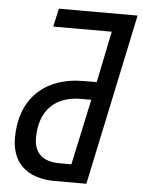

<svg xmlns="http://www.w3.org/2000/svg" viewBox="-52 -756 593 797"><g transform="rotate(5 244.5 -357.0)"><path d="M208 0H338L489 -714H161L144 -638H388L344 -424H292C122 -424 26 -322 26 -165C26 -66 83 0 208 0ZM220 -75C152 -75 113 -106 113 -172C113 -285 177 -349 285 -349H328L269 -75Z"/></g></svg>

Font: Noto Sans Display SemiCondensed
Style: Italic
Weight: 400
Width: 4
Italic angle: -12°
Designer: Monotype Design Team
Foundry: Monotype Imaging Inc.
Version: Version 1.900